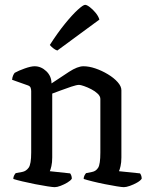

<svg xmlns="http://www.w3.org/2000/svg" viewBox="-20 -774 616 794"><path d="M206 0Q199 0 176 -3.5Q153 -7 125 -12.5Q97 -18 72 -24Q47 -30 35 -34Q35 -42 38.5 -48.5Q42 -55 45 -58L72 -63Q88 -66 98.5 -80.5Q109 -95 109 -143V-397Q109 -405 106.5 -411.5Q104 -418 95 -421L30 -444Q31 -455 34.5 -462.5Q38 -470 41 -473Q57 -482 82.5 -491Q108 -500 123 -500Q150 -500 171.5 -479.5Q193 -459 193 -429Q230 -454 265.5 -477Q301 -500 325 -500Q348 -500 374.5 -491Q401 -482 426 -467Q451 -452 466.5 -434.5Q482 -417 482 -401V-123Q482 -102 478.5 -87Q475 -72 472 -66L559 -57Q561 -55 563.5 -49Q566 -43 566 -35Q561 -27 547 -19Q533 -11 517.5 -5.5Q502 0 492 0Q485 0 463 -3.5Q441 -7 413.5 -12.5Q386 -18 362 -24Q338 -30 326 -34Q326 -42 329.5 -48.5Q333 -55 336 -58L361 -63Q377 -66 386 -80.5Q395 -95 395 -143V-365Q395 -376 384 -386.5Q373 -397 357.5 -405Q342 -413 327.5 -418Q313 -423 307 -423Q297 -423 274.5 -415.5Q252 -408 229.5 -399.5Q207 -391 196 -387V-123Q196 -102 192.5 -87Q189 -72 186 -66L270 -57Q272 -55 274.5 -49Q277 -43 277 -35Q272 -27 258.5 -19Q245 -11 230.5 -5.5Q216 0 206 0ZM217 -565Q208 -568 199.5 -575Q191 -582 186 -588Q218 -638 248.5 -675.5Q279 -713 301.5 -733.5Q324 -754 332 -754Q339 -754 351.5 -744.5Q364 -735 375.5 -721Q387 -707 391 -693Z"/></svg>

Font: Texturina 72pt Medium
Style: Regular
Weight: 500
Designer: Guillermo Torres Carreño
Foundry: Omnibus-Type
Version: Version 1.002; ttfautohint (v1.8.3)